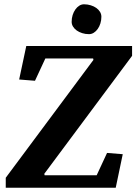

<svg xmlns="http://www.w3.org/2000/svg" viewBox="-20 -875 646 895"><path d="M595.7 -660.6V-614.7L186.5 -64.9L188 -58.1H430.7L479 -162.1L552.2 -156.2L519.5 0H6.8V-46.4L415.5 -595.7L414.1 -602.5H191.4L143.1 -498.5L69.3 -504.4L102.5 -660.6ZM314 -773.4Q314 -790 318.6 -804.7Q323.2 -819.3 331.1 -830.6Q338.9 -841.8 349.4 -848.4Q359.9 -855 371.6 -855Q388.2 -855 403.1 -850.3Q418 -845.7 429 -837.9Q439.9 -830.1 446.3 -819.6Q452.6 -809.1 452.6 -796.9Q452.6 -780.8 448 -765.9Q443.4 -751 435.5 -740Q427.7 -729 417.2 -722.4Q406.7 -715.8 395 -715.8Q377.9 -715.8 363.3 -720.5Q348.6 -725.1 337.6 -732.9Q326.7 -740.7 320.3 -751.2Q314 -761.7 314 -773.4Z"/></svg>

Font: Noticia Text
Style: Bold Italic
Weight: 700
Italic angle: -8°
Designer: JM Sole
Foundry: JM Sole
Version: Version 1.003